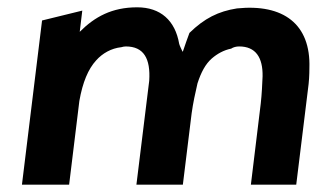

<svg xmlns="http://www.w3.org/2000/svg" viewBox="-20 -505 877 525"><path d="M198 -418 205 -476 95 -449 40 0H169L197 -229C206 -280 221 -316 243 -340C260 -359 284 -373 312 -376C315 -377 320 -378 324 -378C373 -378 392 -345 388 -284L353 0H480L504 -195C508 -224 514 -251 520 -277C530 -308 542 -330 559 -345C574 -358 592 -368 612 -372C618 -376 626 -378 634 -378C679 -378 699 -348 698 -296C697 -274 696 -249 693 -222L666 0H790L822 -260C825 -281 826 -300 826 -319C830 -439 755 -495 628 -482C577 -474 539 -455 498 -415C492 -399 486 -382 480 -364H479C476 -371 472 -378 470 -385C459 -449 419 -485 355 -485C286 -485 239 -459 198 -418Z"/></svg>

Font: Bluebird
Style: NrwObl
Weight: 400
Designer: Jasper
Foundry: Cannot Into Space Fonts
Version: Version 0.98